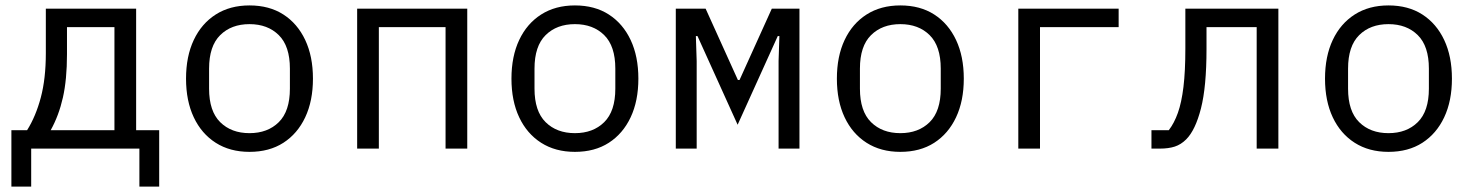

<svg xmlns="http://www.w3.org/2000/svg" viewBox="-20 -548 5440 708"><path d="M22 -68H80Q112 -119 130.5 -188.5Q149 -258 149 -352V-516H482V-68H567V140H494V0H95V140H22ZM402 -68V-448H227V-348Q227 -255 212 -188.5Q197 -122 167 -68Z M900 12Q828 12 775.5 -21.5Q723 -55 694.5 -115.5Q666 -176 666 -258Q666 -340 694.5 -400.5Q723 -461 775.5 -494.5Q828 -528 900 -528Q973 -528 1025 -494.5Q1077 -461 1105.5 -400.5Q1134 -340 1134 -258Q1134 -176 1105.5 -115.5Q1077 -55 1025 -21.5Q973 12 900 12ZM900 -57Q967 -57 1008 -97.5Q1049 -138 1049 -221V-295Q1049 -378 1008 -418.5Q967 -459 900 -459Q833 -459 792 -418.5Q751 -378 751 -295V-221Q751 -138 792 -97.5Q833 -57 900 -57Z M1297 -516H1703V0H1623V-448H1377V0H1297Z M2100 12Q2028 12 1975.5 -21.5Q1923 -55 1894.5 -115.5Q1866 -176 1866 -258Q1866 -340 1894.5 -400.5Q1923 -461 1975.5 -494.5Q2028 -528 2100 -528Q2173 -528 2225 -494.5Q2277 -461 2305.5 -400.5Q2334 -340 2334 -258Q2334 -176 2305.5 -115.5Q2277 -55 2225 -21.5Q2173 12 2100 12ZM2100 -57Q2167 -57 2208 -97.5Q2249 -138 2249 -221V-295Q2249 -378 2208 -418.5Q2167 -459 2100 -459Q2033 -459 1992 -418.5Q1951 -378 1951 -295V-221Q1951 -138 1992 -97.5Q2033 -57 2100 -57Z M2472 0V-516H2582L2701 -253H2707L2826 -516H2928V0H2851V-323L2854 -415H2848L2700 -88L2552 -415H2546L2549 -323V0Z M3300 12Q3228 12 3175.5 -21.5Q3123 -55 3094.5 -115.5Q3066 -176 3066 -258Q3066 -340 3094.5 -400.5Q3123 -461 3175.5 -494.5Q3228 -528 3300 -528Q3373 -528 3425 -494.5Q3477 -461 3505.5 -400.5Q3534 -340 3534 -258Q3534 -176 3505.5 -115.5Q3477 -55 3425 -21.5Q3373 12 3300 12ZM3300 -57Q3367 -57 3408 -97.5Q3449 -138 3449 -221V-295Q3449 -378 3408 -418.5Q3367 -459 3300 -459Q3233 -459 3192 -418.5Q3151 -378 3151 -295V-221Q3151 -138 3192 -97.5Q3233 -57 3300 -57Z M3735 -516H4105V-448H3815V0H3735Z M4226 -68H4290Q4310 -94 4323.5 -132Q4337 -170 4344 -227.5Q4351 -285 4351 -369V-516H4694V0H4614V-448H4429V-367Q4429 -228 4408.5 -148Q4388 -68 4354 -34Q4335 -15 4312 -7.5Q4289 0 4257 0H4226Z M5100 12Q5028 12 4975.5 -21.5Q4923 -55 4894.5 -115.5Q4866 -176 4866 -258Q4866 -340 4894.5 -400.5Q4923 -461 4975.5 -494.5Q5028 -528 5100 -528Q5173 -528 5225 -494.5Q5277 -461 5305.5 -400.5Q5334 -340 5334 -258Q5334 -176 5305.5 -115.5Q5277 -55 5225 -21.5Q5173 12 5100 12ZM5100 -57Q5167 -57 5208 -97.5Q5249 -138 5249 -221V-295Q5249 -378 5208 -418.5Q5167 -459 5100 -459Q5033 -459 4992 -418.5Q4951 -378 4951 -295V-221Q4951 -138 4992 -97.5Q5033 -57 5100 -57Z"/></svg>

Font: Lilex Nerd Font
Style: Regular
Weight: 400
Designer: Mike Abbink, Paul van der Laan, Pieter van Rosmalen, Mikhael Khrustik
Foundry: Mikhael Khrustik
Version: Version 2.400; ttfautohint (v1.8.4.7-5d5b);Nerd Fonts 3.3.0